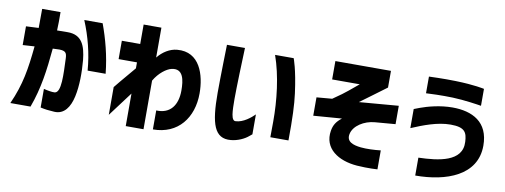

<svg xmlns="http://www.w3.org/2000/svg" viewBox="-66 -1115 4140 1575"><g transform="rotate(10 2004.0 -327.0)"><path d="M426 82C509 87 554 19 574 -73C594 -164 594 -276 585 -377C573 -492 542 -581 421 -580L333 -579C335 -622 336 -674 335 -732H182C182 -673 182 -620 181 -573L76 -568V-412L174 -418C155 -227 135 -95 59 74H227C287 -89 307 -242 324 -426L379 -428C431 -427 441 -411 443 -367C448 -234 458 -81 402 -75C382 -73 342 -80 310 -88V67C352 76 375 79 426 82ZM538 -702C591 -574 626 -439 637 -298H787C772 -447 735 -582 691 -702Z M1024 96H1172V-309C1211 -377 1272 -422 1312 -431C1410 -454 1423 -355 1423 -270C1423 -150 1366 -68 1248 -74V84C1458 84 1574 -71 1574 -273C1574 -426 1519 -611 1331 -594C1271 -589 1212 -552 1172 -501V-750H1024V-588H871V-435H1024V-385C981 -334 945 -292 916 -257L871 -202V29L1024 -175Z M1893 59C1949 54 2005 28 2038 -1C2051 -12 2058 -18 2059 -18V-184C2030 -155 1968 -102 1904 -100C1888 -99 1876 -113 1870 -150C1865 -183 1864 -227 1864 -279C1864 -370 1872 -609 1876 -705H1726C1726 -703 1719 -435 1719 -304C1719 -46 1756 72 1893 59ZM2129 -692C2187 -528 2210 -326 2209 -149L2208 -20H2359C2361 -201 2356 -320 2344 -409C2318 -608 2284 -692 2284 -692Z M3070 89 3119 87V-71C3068 -65 3000 -62 2953 -67C2888 -74 2830 -93 2843 -158C2857 -230 2944 -283 3031 -290L3201 -304V-457L2873 -430C2924 -469 3007 -527 3088 -589V-728H2625V-575H2855L2774 -508C2746 -485 2716 -462 2653 -419L2524 -408V-255L2760 -273C2716 -239 2696 -207 2688 -159C2663 -8 2791 74 2948 86C2988 89 3044 90 3070 89Z M3433 -66V83C3690 83 3941 -6 3941 -255C3941 -453 3803 -520 3638 -520C3534 -520 3433 -492 3373 -470C3345 -460 3328 -453 3326 -452V-293C3423 -334 3538 -379 3647 -379C3767 -379 3785 -338 3789 -260C3798 -94 3599 -71 3433 -66ZM3403 -597C3434 -599 3533 -603 3625 -600C3721 -597 3842 -578 3865 -574V-715C3865 -715 3784 -734 3625 -738C3529 -741 3403 -736 3403 -736Z"/></g></svg>

Font: コーポレート・ロゴ ver3 Bold
Style: Regular
Weight: 700
Designer: [KANA_main] LOGOTYPE.JP [Source Han Sans] Ryoko NISHIZUKA 西塚涼子 (kana, bopomofo & ideographs); Paul D. Hunt (Latin, Greek
Version: Version 12.001;FEAKit 1.0